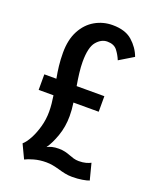

<svg xmlns="http://www.w3.org/2000/svg" viewBox="-135 -787 720 882"><g transform="rotate(20 225.0 -346.0)"><path d="M90.5 13.5 58.5 -54Q58.5 -54 58.5 -54Q74 -67.5 88.8 -95Q103.5 -122.5 113.5 -158.2Q123.5 -194 123.5 -232Q123.5 -251.5 121.5 -271Q119.5 -290.5 116.5 -310H44V-386H103Q97.5 -414.5 94 -445Q90.5 -475.5 90.5 -509Q90.5 -573 114 -617Q137.5 -661 176.8 -683.5Q216 -706 262.5 -706Q324.5 -706 359 -675.5Q393.5 -645 408.5 -604L339 -562Q329.5 -585.5 313.8 -606Q298 -626.5 265 -626.5Q236 -626.5 212.8 -599.2Q189.5 -572 189.5 -500.5Q189.5 -476.5 193 -446.8Q196.5 -417 202 -386H337.5V-310H214Q216.5 -292.5 217.8 -276.2Q219 -260 219 -245.5Q219 -193.5 203 -148Q187 -102.5 167.5 -75.5Q177.5 -81 191.2 -84.5Q205 -88 224.5 -88Q240.5 -88 254.2 -84.8Q268 -81.5 279.5 -77Q290.5 -72.5 302.8 -69Q315 -65.5 328.5 -65.5Q348.5 -65.5 363 -69.5Q377.5 -73.5 386.5 -78.5L407 1Q396.5 5.5 374.2 9.2Q352 13 324 13Q306 13 289 9.5Q272 6 255.5 1Q239.5 -3.5 223.8 -6.5Q208 -9.5 191 -9.5Q159.5 -9.5 131.8 -1.8Q104 6 90.5 13.5Z"/></g></svg>

Font: Trispace Condensed
Style: Regular
Weight: 400
Width: 3
Designer: Tyler Finck
Foundry: Etcetera Type Company
Version: Version 1.210; ttfautohint (v1.8.3)